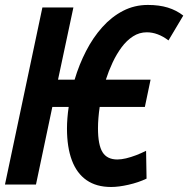

<svg xmlns="http://www.w3.org/2000/svg" viewBox="-22 -744 759 774"><path d="M425.8 9.8Q366.7 9.8 327.1 -17.6Q287.6 -44.9 267.8 -97.7Q248 -150.4 248 -226.1Q248 -246.1 249.8 -268.3Q251.5 -290.5 254.9 -313H189L123 0H-2L148.9 -713.9H273.9L211.9 -422.9H278.8Q296.9 -483.9 325 -538.3Q353 -592.8 390.4 -634.5Q427.7 -676.3 473.9 -700.2Q520 -724.1 574.2 -724.1Q619.6 -724.1 654.5 -713.4Q689.5 -702.6 716.8 -681.2L657.2 -581.1Q635.3 -597.7 613.5 -605.7Q591.8 -613.8 569.8 -613.8Q539.6 -613.8 514.2 -597.4Q488.8 -581.1 468.3 -553.5Q447.8 -525.9 431.9 -491.9Q416 -458 404.8 -422.9H585L562 -313H379.9Q376.5 -290.5 374.8 -268.6Q373 -246.6 373 -227.1Q373 -159.7 391.4 -130.4Q409.7 -101.1 451.2 -101.1Q466.8 -101.1 486.3 -105.7Q505.9 -110.4 526.9 -118.4Q547.9 -126.5 566.9 -136.2L568.8 -23.9Q536.1 -8.3 496.3 0.7Q456.5 9.8 425.8 9.8Z"/></svg>

Font: Open Sans Condensed
Style: Italic
Weight: 400
Width: 3
Italic angle: -12°
Designer: Monotype Design Team
Foundry: Monotype Imaging Inc.
Version: Version 3.000